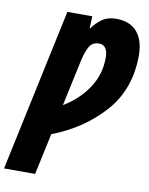

<svg xmlns="http://www.w3.org/2000/svg" viewBox="-151 -796 857 1108"><g transform="rotate(10 277.5 -241.5)"><path d="M133 240 185 -2Q367 -72 485.5 -205.5Q604 -339 604 -537Q604 -624 562.5 -673.5Q521 -723 438 -723Q390 -723 357.5 -700Q325 -677 300 -642H297L300 -713H154L-49 240ZM279 -444Q291 -500 309 -532.5Q327 -565 366 -565Q418 -565 418 -490Q418 -392 364 -311.5Q310 -231 222 -179Z"/></g></svg>

Font: Noto Sans Display SemiCondensed Black
Style: Italic
Weight: 900
Width: 4
Designer: Monotype Design team
Foundry: Monotype Imaging Inc.
Version: 1.000